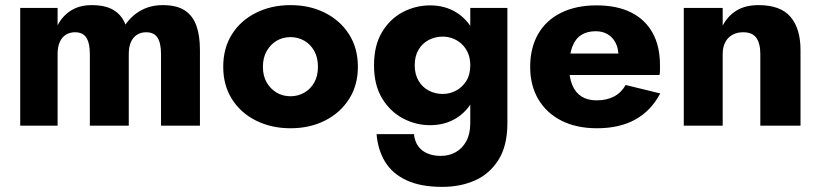

<svg xmlns="http://www.w3.org/2000/svg" viewBox="-20 -491 3207 750"><path d="M761 -296Q761 -352 747 -391Q733 -430 701.5 -450.5Q670 -471 616 -471Q569 -471 532 -451Q495 -431 470 -395Q456 -432 424 -451.5Q392 -471 338 -471Q291 -471 257.5 -450Q224 -429 205 -392V-460H59V0H205V-280Q205 -308 213.5 -327Q222 -346 237.5 -355.5Q253 -365 273 -365Q304 -365 317.5 -343.5Q331 -322 331 -280V0H483V-280Q483 -308 491.5 -327Q500 -346 515.5 -355.5Q531 -365 551 -365Q582 -365 595.5 -343.5Q609 -322 609 -280V0H761Z M852 -230Q852 -158 886 -104Q920 -50 980 -20Q1040 10 1115 10Q1190 10 1249.5 -20Q1309 -50 1343.5 -104Q1378 -158 1378 -230Q1378 -303 1343.5 -357Q1309 -411 1249.5 -441Q1190 -471 1115 -471Q1040 -471 980 -441Q920 -411 886 -357Q852 -303 852 -230ZM1007 -230Q1007 -266 1022 -292Q1037 -318 1061 -332Q1085 -346 1115 -346Q1144 -346 1168.5 -332Q1193 -318 1207.5 -292Q1222 -266 1222 -230Q1222 -194 1207.5 -168.5Q1193 -143 1168.5 -129Q1144 -115 1115 -115Q1085 -115 1061 -129Q1037 -143 1022 -168.5Q1007 -194 1007 -230Z M1451 33Q1456 94 1484 140.5Q1512 187 1567.5 213Q1623 239 1708 239Q1779 239 1836 213.5Q1893 188 1927.5 133Q1962 78 1962 -10V-460H1817V-10Q1817 32 1801.5 60.5Q1786 89 1760 103.5Q1734 118 1702 118Q1673 118 1650 108.5Q1627 99 1613.5 80Q1600 61 1597 33ZM1441 -236Q1441 -159 1472.5 -107Q1504 -55 1554 -28.5Q1604 -2 1660 -2Q1718 -2 1762.5 -29.5Q1807 -57 1833 -109.5Q1859 -162 1859 -236Q1859 -311 1833 -363Q1807 -415 1762.5 -442.5Q1718 -470 1660 -470Q1604 -470 1554 -444Q1504 -418 1472.5 -366Q1441 -314 1441 -236ZM1600 -236Q1600 -272 1615 -297Q1630 -322 1655 -335Q1680 -348 1710 -348Q1729 -348 1748 -341Q1767 -334 1782.5 -320Q1798 -306 1807.5 -285Q1817 -264 1817 -236Q1817 -199 1801 -174Q1785 -149 1760.5 -136.5Q1736 -124 1710 -124Q1680 -124 1655 -137Q1630 -150 1615 -175.5Q1600 -201 1600 -236Z M2312 10Q2400 10 2461.5 -24Q2523 -58 2559 -126L2424 -159Q2407 -129 2378.5 -114Q2350 -99 2310 -99Q2275 -99 2251 -114.5Q2227 -130 2215 -160Q2203 -190 2203 -232Q2204 -278 2215.5 -308.5Q2227 -339 2250 -354Q2273 -369 2307 -369Q2334 -369 2354 -357Q2374 -345 2385 -323Q2396 -301 2396 -271Q2396 -264 2392.5 -253.5Q2389 -243 2384 -236L2420 -282H2136V-198H2556Q2558 -205 2558 -215.5Q2558 -226 2558 -237Q2558 -311 2529 -363Q2500 -415 2445 -442.5Q2390 -470 2310 -470Q2230 -470 2171.5 -441Q2113 -412 2082 -358Q2051 -304 2051 -230Q2051 -157 2083 -103Q2115 -49 2173.5 -19.5Q2232 10 2312 10Z M2950 -280V0H3107V-296Q3107 -379 3068 -425Q3029 -471 2943 -471Q2892 -471 2857.5 -450Q2823 -429 2803 -391V-460H2651V0H2803V-280Q2803 -307 2813 -326Q2823 -345 2841 -355Q2859 -365 2883 -365Q2919 -365 2934.5 -343Q2950 -321 2950 -280Z"/></svg>

Font: Glinicke Jost Bold
Style: Bold
Weight: 700
Version: Version 3.710